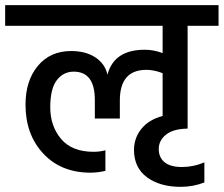

<svg xmlns="http://www.w3.org/2000/svg" viewBox="-44 -670 868 745"><path d="M684 -570V-171Q628 -170 600 -147.5Q572 -125 572 -92Q572 -59 594.5 -40.5Q617 -22 662 -22Q707 -22 749 -40V38Q705 55 657 55Q577 55 526.5 18Q476 -19 476 -88Q476 -135 505 -170.5Q534 -206 587 -220V-386Q554 -399 524 -399Q421 -399 421 -280V-210H324V-282Q324 -392 242 -392Q202 -392 176.5 -359Q151 -326 151 -253.5Q151 -181 193 -131Q235 -81 319 -81Q344 -81 365 -87V-7Q335 0 307 0Q193 0 124 -74Q55 -148 55 -264Q55 -357 103 -414.5Q151 -472 232 -472Q289 -472 326.5 -447Q364 -422 373 -380Q398 -477 518 -477Q552 -477 587 -464V-570H-24V-650H804V-570Z"/></svg>

Font: Hind Medium
Style: Regular
Weight: 500
Designer: Manushi Parikh, Satya Rajpurohit
Foundry: Indian Type Foundry
Version: Version 1.201;PS 1.0;hotconv 1.0.78;makeotf.lib2.5.61930; tt